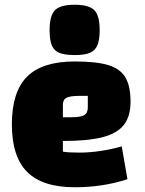

<svg xmlns="http://www.w3.org/2000/svg" viewBox="-20 -774 610 809"><path d="M493 -157 517 -19Q414 15 295 15Q159 15 94.5 -49.5Q30 -114 30 -250Q30 -387 94 -451Q158 -515 295 -515Q387 -515 437 -499.5Q487 -484 508.5 -447.5Q530 -411 530 -345Q530 -284 502 -248Q474 -212 412.5 -196Q351 -180 245 -180V-135Q266 -131 315 -131Q398 -131 493 -157ZM245 -332V-280H281Q320 -280 335 -289Q350 -298 350 -322V-370H314Q275 -370 260 -362Q245 -354 245 -332ZM189 -647Q189 -708 211.5 -731Q234 -754 295 -754Q355 -754 377.5 -731Q400 -708 400 -647Q400 -606 390.5 -583.5Q381 -561 359 -551.5Q337 -542 295 -542Q253 -542 230.5 -551Q208 -560 198.5 -582.5Q189 -605 189 -647Z"/></svg>

Font: Changa ExtraBold
Style: Regular
Weight: 800
Designer: Eduardo Rodriguez Tunni
Foundry: Eduardo Rodriguez Tunni
Version: Version 2.002; ttfautohint (v1.5) -l 8 -r 50 -G 220 -x 14 -H